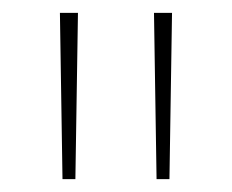

<svg xmlns="http://www.w3.org/2000/svg" viewBox="-20 -734 360 298"><path d="M101 -714 97 -456H77L73 -714ZM247 -714 243 -456H223L219 -714Z"/></svg>

Font: Noto Sans Lao Looped Thin
Style: Regular
Weight: 100
Designer: Mark Frömberg, Ben Mitchell
Foundry: The Fontpad Ltd
Version: Version 1.002; ttfautohint (v1.8.4.7-5d5b)